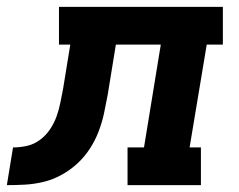

<svg xmlns="http://www.w3.org/2000/svg" viewBox="-76 -540 696 560"><path d="M-56 0 -38 -110Q-18 -110 2.5 -114.5Q23 -119 40.5 -132Q58 -145 70 -163Q82 -181 89 -200.5Q96 -220 100 -240.5Q104 -261 108 -281L129 -410H96V-520H574V-410H527L477 -110H510V0H296V-110H344L393 -410H262L238 -263Q233 -236 227.5 -210Q222 -184 212 -157.5Q202 -131 186.5 -107Q171 -83 150 -63.5Q129 -44 103.5 -30Q78 -16 51 -9.5Q24 -3 -3 -1.5Q-30 0 -56 0Z"/></svg>

Font: Iosevka Etoile XBdObl
Style: Regular
Weight: 800
Italic angle: -9°
Designer: Belleve Invis
Foundry: Belleve Invis
Version: Version 15.5.2; ttfautohint (v1.8.4)